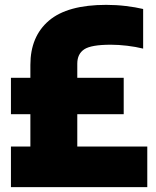

<svg xmlns="http://www.w3.org/2000/svg" viewBox="-20 -770 643 790"><path d="M25 0V-167H105V-300H25V-450H105V-503Q105 -620 181.2 -685Q257.5 -750 417 -750Q458.5 -750 498 -745.2Q537.5 -740.5 569 -733V-570Q539 -577.5 503 -581.8Q467 -586 436 -586Q355 -586 326.5 -567Q298 -548 298 -508V-450H489V-300H298V-167H586V0Z"/></svg>

Font: Encode Sans Cnd Black
Style: Regular
Weight: 900
Width: 3
Designer: Multiple Designers
Foundry: Impallari Type
Version: Version 3.002; ttfautohint (v1.8.3) -l 8 -r 50 -G 200 -x 14 